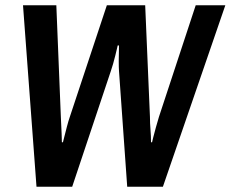

<svg xmlns="http://www.w3.org/2000/svg" viewBox="-20 -706 872 726"><path d="M118 0 67 -686H193L210 -266Q211 -250 211.5 -233.5Q212 -217 213 -201Q214 -185 214 -168H218Q218 -168 222.5 -186Q227 -204 233 -227Q239 -250 244 -264L384 -686H529L547 -264Q547 -252 547.5 -240Q548 -228 549 -216Q550 -204 550.5 -192Q551 -180 551 -168H555Q555 -168 559 -185Q563 -202 569.5 -224.5Q576 -247 581 -264L720 -686H832L596 0H461L430 -437Q429 -450 429 -475Q429 -500 430 -534H425Q425 -534 422.5 -523Q420 -512 416 -496Q412 -480 407.5 -464Q403 -448 399 -437L253 0Z"/></svg>

Font: Archivo Narrow
Style: Bold Italic
Weight: 700
Italic angle: -8°
Designer: Hector Gatti
Foundry: Omnibus-Type
Version: Version 3.002